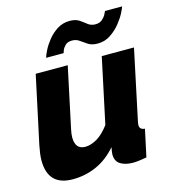

<svg xmlns="http://www.w3.org/2000/svg" viewBox="-110 -820 826 921"><g transform="rotate(-15 303.0 -360.0)"><path d="M139 10Q16 10 16 -116Q16 -132 18.5 -150.5Q21 -169 25 -189L97 -525H256L192 -224Q187 -201 187 -185Q187 -125 237 -125Q264 -125 294.5 -142.5Q325 -160 356 -201L425 -525H585L512 -180Q509 -166 509 -159Q509 -137 535 -135L506 0Q463 8 438 8Q400 8 376 -7Q352 -22 352 -56Q352 -66 357 -91Q312 -39 256.5 -14.5Q201 10 139 10ZM423 -588Q394 -588 376 -599.5Q358 -611 342.5 -622.5Q327 -634 306 -634Q284 -634 272.5 -622.5Q261 -611 256.5 -599.5Q252 -588 252 -586H165Q168 -598 179.5 -621Q191 -644 210.5 -668.5Q230 -693 257.5 -710.5Q285 -728 319 -728Q349 -728 366.5 -716Q384 -704 399 -692Q414 -680 436 -680Q457 -680 470 -691.5Q483 -703 489 -715.5Q495 -728 496 -730H581Q579 -722 567.5 -699.5Q556 -677 535.5 -651.5Q515 -626 486.5 -607Q458 -588 423 -588Z"/></g></svg>

Font: Raleway ExtraBold
Style: Italic
Weight: 800
Italic angle: -12°
Designer: Matt McInerney, Pablo Impallari, Rodrigo Fuenzalida
Foundry: Matt McInerney, Pablo Impallari, Rodrigo Fuenzalida
Version: Version 4.026